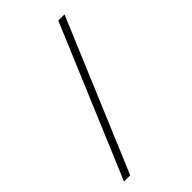

<svg xmlns="http://www.w3.org/2000/svg" viewBox="-238 -766 939 939"><g transform="rotate(-45 232.0 -296.0)"><path d="M362.5 -688H405.5L76 96H33Z"/></g></svg>

Font: League Spartan Thin ExtraLight
Style: Regular
Weight: 250
Version: Version 2.002